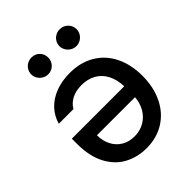

<svg xmlns="http://www.w3.org/2000/svg" viewBox="-208 -852 977 977"><g transform="rotate(-45 280.5 -363.5)"><path d="M520.5 -268.6Q520.5 -187.5 490 -125Q459.5 -62.5 403.8 -27.8Q348.1 6.8 275.4 6.8Q211.4 6.8 158.2 -21Q105 -48.8 72.5 -108.6Q40 -168.5 40 -259.8V-296.9H417Q415.5 -346.2 396.7 -382.1Q377.9 -418 344.7 -436.5Q311.5 -455.1 267.6 -455.1Q225.1 -455.1 195.8 -439.2Q166.5 -423.3 152.3 -397.5H46.9Q58.6 -440.4 88.9 -472.9Q119.1 -505.4 165.3 -523.2Q211.4 -541 268.6 -541Q345.7 -541 402.6 -507.3Q459.5 -473.6 490 -412.1Q520.5 -350.6 520.5 -268.6ZM274.4 -79.1Q314.9 -79.1 346.4 -97.9Q377.9 -116.7 396 -148.7Q414.1 -180.7 416.5 -218.8H142.6Q142.6 -178.2 158.9 -146.5Q175.3 -114.7 205.1 -96.9Q234.9 -79.1 274.4 -79.1ZM125 -673.8Q125 -690.4 133.3 -704.3Q141.6 -718.3 155.8 -726.3Q169.9 -734.4 186.5 -734.4Q212.9 -734.4 230 -717Q247.1 -699.7 247.1 -673.8Q247.1 -657.7 239.3 -643.8Q231.4 -629.9 217.5 -621.6Q203.6 -613.3 186.5 -613.3Q170.4 -613.3 156.2 -621.6Q142.1 -629.9 133.5 -644Q125 -658.2 125 -673.8ZM328.1 -673.8Q328.1 -690.4 336.4 -704.3Q344.7 -718.3 358.9 -726.3Q373 -734.4 389.6 -734.4Q415.5 -734.4 433.3 -716.8Q451.2 -699.2 451.2 -673.8Q451.2 -657.7 442.9 -643.8Q434.6 -629.9 420.4 -621.6Q406.2 -613.3 389.6 -613.3Q373.5 -613.3 359.4 -621.6Q345.2 -629.9 336.7 -644Q328.1 -658.2 328.1 -673.8Z"/></g></svg>

Font: Pretendard Std Medium
Style: Regular
Weight: 500
Designer: Base glyphs from Inter by Rasmus Andersson; Hangeul glyphs from Noto Sans CJK(Source Han Sans) by Jang Soo-young and Kan
Foundry: Kil Hyung-jin
Version: Version 1.309